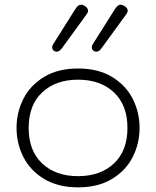

<svg xmlns="http://www.w3.org/2000/svg" viewBox="-20 -794 670 824"><path d="M51 -245Q51 -311 80 -369Q109 -427 168.5 -463.5Q228 -500 315 -500Q402 -500 461.5 -463.5Q521 -427 550 -369Q579 -311 579 -245Q579 -179 550 -121Q521 -63 461.5 -26.5Q402 10 315 10Q228 10 168.5 -26.5Q109 -63 80 -121Q51 -179 51 -245ZM527 -245Q527 -343 469 -397.5Q411 -452 315 -452Q219 -452 161 -397.5Q103 -343 103 -245Q103 -147 161 -92.5Q219 -38 315 -38Q411 -38 469 -92.5Q527 -147 527 -245ZM204 -591Q204 -599 208 -604L302 -753Q315 -774 327 -774Q334 -774 341 -770Q358 -761 358 -748Q358 -741 352 -733L245 -586Q234 -572 223 -572Q221 -572 215 -574Q204 -579 204 -591ZM374 -591Q374 -599 378 -604L472 -753Q485 -774 497 -774Q504 -774 511 -770Q528 -761 528 -748Q528 -741 522 -733L415 -586Q405 -572 393 -572Q391 -572 385 -574Q374 -579 374 -591Z"/></svg>

Font: Kodchasan ExtraLight
Style: Regular
Weight: 275
Version: Version 1.000; ttfautohint (v1.6)